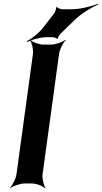

<svg xmlns="http://www.w3.org/2000/svg" viewBox="-20 -991 552 1037"><path d="M210 -50 299 -700C302 -724 321 -761 335 -774L333 -776C318 -764 280 -750 256 -750H215C191 -750 155 -764 144 -776L142 -774C152 -761 161 -724 158 -700L69 -50C66 -26 47 11 33 24L34 26C49 14 88 0 112 0H153C177 0 212 14 223 26L226 24C216 11 207 -26 210 -50ZM272 -918 210 -838C188 -810 148 -780 124 -768L126 -764C150 -776 196 -790 230 -790H265C271 -790 287 -785 288 -781L292 -782C291 -787 300 -802 305 -807L384 -884C420 -919 478 -953 512 -968L510 -971C476 -957 413 -941 367 -941H317C309 -941 290 -948 287 -953L283 -952C285 -946 278 -925 272 -918Z"/></svg>

Font: Asimov
Style: EdgeIt
Weight: 500
Designer: Google
Version: Version 2.000980: 2014